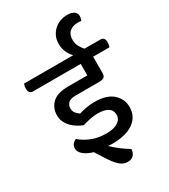

<svg xmlns="http://www.w3.org/2000/svg" viewBox="-273 -969 1093 1244"><g transform="rotate(-30 273.5 -347.0)"><path d="M389 -700Q389 -672 401.5 -649Q414 -626 428 -612H546Q578 -612 578 -575Q578 -567 576.5 -557Q575 -547 572 -539H450V-419Q450 -396 439.5 -387Q429 -378 404 -378H227Q188 -378 171.5 -362.5Q155 -347 155 -323Q155 -300 166.5 -286Q178 -272 193 -262Q219 -270 248.5 -275.5Q278 -281 312 -281Q400 -281 446 -240.5Q492 -200 492 -139Q492 -102 476.5 -73.5Q461 -45 432.5 -26Q404 -7 364.5 2.5Q325 12 278 12Q268 12 260 11.5Q252 11 244 10Q269 34 298.5 57Q328 80 366 103Q365 129 349.5 146.5Q334 164 305 164Q271 164 243.5 138Q216 112 184 61L145 -1Q103 -13 76.5 -34.5Q50 -56 50 -82Q50 -102 61 -115Q72 -128 87 -133Q120 -104 167.5 -84.5Q215 -65 277 -65Q334 -65 364 -85Q394 -105 394 -138Q394 -172 367.5 -189Q341 -206 291 -206Q262 -206 232 -199.5Q202 -193 176 -185Q157 -192 136 -204.5Q115 -217 97.5 -234.5Q80 -252 68.5 -275Q57 -298 57 -326Q57 -381 94.5 -417Q132 -453 214 -453H357V-539H1Q-31 -539 -31 -577Q-31 -585 -29.5 -594.5Q-28 -604 -25 -612H343Q323 -633 310.5 -660.5Q298 -688 298 -722Q298 -753 309.5 -778Q321 -803 340.5 -821Q360 -839 385.5 -848.5Q411 -858 439 -858Q472 -858 489.5 -845.5Q507 -833 507 -810Q507 -801 504.5 -792Q502 -783 499 -778Q491 -780 485.5 -780Q480 -780 472 -780Q437 -780 413 -760.5Q389 -741 389 -700Z"/></g></svg>

Font: Baloo 2 Medium
Style: Regular
Weight: 500
Designer: Sarang Kulkarni and Ek Type
Foundry: Ek Type
Version: Version 1.640;hotconv 1.0.111;makeotfexe 2.5.65597; ttfautoh